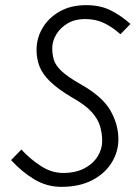

<svg xmlns="http://www.w3.org/2000/svg" viewBox="-20 -718 539 746"><path d="M23 -96 63 -137Q96 -101 138 -73.5Q180 -46 225 -46Q274 -46 308 -64Q342 -82 359.5 -110.5Q377 -139 377 -169Q377 -199 369 -227Q361 -255 336.5 -282.5Q312 -310 262 -338Q206 -371 175.5 -400.5Q145 -430 133.5 -460Q122 -490 122 -524Q122 -570 145.5 -609.5Q169 -649 212 -673.5Q255 -698 315 -698Q368 -698 407.5 -679Q447 -660 487 -625L448 -585Q415 -614 383 -629Q351 -644 310 -644Q271 -644 242.5 -627Q214 -610 198.5 -584Q183 -558 183 -531Q183 -506 189.5 -485Q196 -464 219 -442Q242 -420 291 -392Q377 -344 408.5 -289.5Q440 -235 440 -177Q440 -128 413.5 -85.5Q387 -43 337.5 -17.5Q288 8 218 8Q162 8 113.5 -21Q65 -50 23 -96Z"/></svg>

Font: Radio Canada Condensed Light
Style: Italic
Weight: 300
Width: 3
Italic angle: -12°
Designer: Charles Daoud, Etienne Aubert Bonn, Alexandre Saumier Demers, Jacques Le Bailly
Foundry: Radio-Canada
Version: Version 2.104; ttfautohint (v1.8.4.7-5d5b);gftools[0.9.28.de